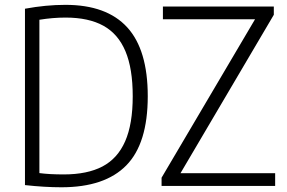

<svg xmlns="http://www.w3.org/2000/svg" viewBox="-20 -767 1184 792"><path d="M83 -3.5V-731Q169.5 -747 250 -747Q420 -747 504.8 -654.2Q589.5 -561.5 589.5 -370Q589.5 -175 501 -84.8Q412.5 5.5 233.5 5.5Q164.5 5.5 83 -3.5ZM527.5 -370Q527.5 -484 497.5 -555.5Q467.5 -627 406.5 -660.8Q345.5 -694.5 250.5 -694.5Q198 -694.5 142.5 -685.5V-53Q183.5 -47.5 243 -47.5Q340 -47.5 402.5 -80.2Q465 -113 496.2 -184Q527.5 -255 527.5 -370ZM724.5 -52.5H1115V0H646.5V-34L1032 -687.5H652V-740H1109.5V-706Z"/></svg>

Font: Encode Sans Semi Condensed Light
Style: Regular
Weight: 300
Width: 4
Designer: Multiple Designers
Foundry: Impallari Type
Version: Version 2.000